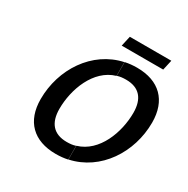

<svg xmlns="http://www.w3.org/2000/svg" viewBox="-197 -1060 1219 1246"><g transform="rotate(30 413.0 -436.5)"><path d="M716 -810 733 -886H422L405 -810ZM475 -624C495 -631 518 -633 541 -633C641 -633 689 -574 689 -470C689 -324 623 -143 475 -100V3C690 -43 826 -252 826 -476C826 -641 731 -736 564 -736C532 -736 503 -733 475 -727ZM474 -99C454 -92 431 -90 408 -90C308 -90 260 -149 260 -253C260 -399 326 -580 474 -623V-726C259 -680 123 -471 123 -247C123 -82 218 13 385 13C417 13 446 10 474 4Z"/></g></svg>

Font: Perun SemiBold Italic
Style: Regular
Weight: 400
Italic angle: -12°
Foundry: Copyright (c) Stefan Peev, Context Ltd, 2016
Version: Version 1.026